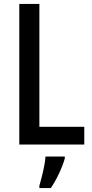

<svg xmlns="http://www.w3.org/2000/svg" viewBox="-20 -734 468 975"><path d="M78 0V-714H180V-90H408V0ZM309 71Q299 106 279.5 147.5Q260 189 238 221H180V209Q185 192 192 164.5Q199 137 204.5 109Q210 81 211 61H309Z"/></svg>

Font: Noto Sans Condensed Medium
Style: Regular
Weight: 500
Width: 3
Designer: Monotype Design Team
Foundry: Monotype Imaging Inc.
Version: Version 2.013; ttfautohint (v1.8.4.7-5d5b)